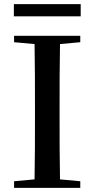

<svg xmlns="http://www.w3.org/2000/svg" viewBox="-20 -908 457 928"><path d="M47 -829H370V-888H47ZM48 -704 147 -695C149 -595 149 -495 149 -393V-342C149 -241 149 -140 147 -41L48 -32V0H368V-32L270 -41C268 -141 268 -242 268 -343V-393C268 -494 268 -596 270 -695L368 -704V-735H48Z"/></svg>

Font: Noto Serif HK SemiBold
Style: Regular
Weight: 600
Designer: Ryoko NISHIZUKA 西塚涼子 (kana & ideographs); Frank Grießhammer (Latin, Greek & Cyrillic); Wenlong ZHANG 张文龙 (bopomofo); San
Foundry: Adobe
Version: Version 2.001;hotconv 1.1.0;makeotfexe 2.6.0